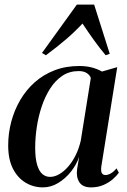

<svg xmlns="http://www.w3.org/2000/svg" viewBox="-20 -801 549 832"><path d="M419 -79.5Q416.5 -58.5 421.5 -50.5Q426.5 -42.5 437.5 -42.5Q447.5 -42.5 460 -49.5Q472.5 -56.5 485 -71.5L495 -52.5Q485.5 -39 468.5 -24.2Q451.5 -9.5 427.8 0.8Q404 11 374.5 11Q338.5 11 324 -11.2Q309.5 -33.5 314 -67L323 -121.5Q311.5 -87.5 287.5 -57.2Q263.5 -27 232 -8Q200.5 11 166 11Q125 11 90.8 -9.5Q56.5 -30 36 -70.2Q15.5 -110.5 15.5 -171Q15.5 -223.5 28.8 -273.5Q42 -323.5 67.5 -367.2Q93 -411 130.2 -444.2Q167.5 -477.5 216 -496.2Q264.5 -515 323 -515Q353 -515 377.2 -508.8Q401.5 -502.5 422 -491L488 -510ZM373.5 -463Q369.5 -475.5 356.2 -484.2Q343 -493 321 -493Q281 -493 250.5 -472.8Q220 -452.5 197.8 -418Q175.5 -383.5 161 -340.2Q146.5 -297 139.5 -250.8Q132.5 -204.5 132.5 -161.5Q132.5 -114.5 141 -86.5Q149.5 -58.5 164 -46.5Q178.5 -34.5 197 -34.5Q216.5 -34.5 236.5 -46Q256.5 -57.5 275 -78.5Q293.5 -99.5 307.8 -128.2Q322 -157 330 -191.5ZM179 -561.5 162 -571.5 313 -781H388L455.5 -568L438 -561.5Q413 -591 388.5 -625Q364 -659 337.5 -699Q305.5 -664.5 266.8 -631.2Q228 -598 179 -561.5Z"/></svg>

Font: Merriweather 144pt Medium
Style: Italic
Weight: 500
Italic angle: -7.8°
Version: Version 2.101